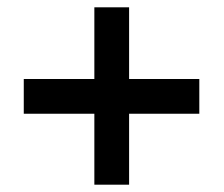

<svg xmlns="http://www.w3.org/2000/svg" viewBox="-20 -616 612 525"><path d="M333 -400V-596H238V-400H45V-305H238V-111H333V-305H525V-400Z"/></svg>

Font: Noto Sans Balinese SemiBold
Style: Regular
Weight: 600
Designer: Aditya Bayu, David Williams
Foundry: David Williams
Version: Version 2.005